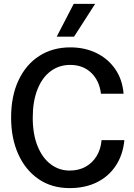

<svg xmlns="http://www.w3.org/2000/svg" viewBox="-20 -953 690 985"><path d="M337 12Q245 12 177.5 -34.5Q110 -81 73.5 -162.5Q37 -244 37 -350Q37 -460 75 -541Q113 -622 181.5 -666Q250 -710 341 -710Q414 -710 473.5 -681.5Q533 -653 570.5 -599.5Q608 -546 614 -472H498Q490 -539 448 -579.5Q406 -620 340 -620Q283 -620 239.5 -587.5Q196 -555 172 -494Q148 -433 148 -349Q148 -265 172.5 -204Q197 -143 240 -110.5Q283 -78 337 -78Q384 -78 419 -97.5Q454 -117 475.5 -152Q497 -187 501 -234H618Q611 -160 575 -104.5Q539 -49 478.5 -18.5Q418 12 337 12ZM271 -765 358 -933H468L360 -765Z"/></svg>

Font: Azeret Mono Thin
Style: Regular
Weight: 400
Version: Version 1.002